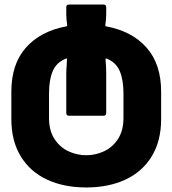

<svg xmlns="http://www.w3.org/2000/svg" viewBox="-20 -598 760 846"><path d="M30 -73V-194Q30 -316 94.5 -388.5Q159 -461 273 -482Q276 -483 276 -486Q272 -516 272 -534V-566Q272 -578 284 -578H436Q448 -578 448 -566V-534Q448 -516 444 -486Q444 -483 447 -482Q561 -461 625.5 -388.5Q690 -316 690 -194V-73Q690 23 648.5 91Q607 159 532.5 193.5Q458 228 360 228Q262 228 187.5 193.5Q113 159 71.5 91Q30 23 30 -73ZM360 86Q400 86 437.5 69Q475 52 499.5 15Q524 -22 524 -78V-186Q524 -247 507.5 -285Q491 -323 452 -339Q444 -343 445 -335Q448 -304 448 -274V-100Q448 -88 436 -88H284Q272 -88 272 -100V-274Q272 -287 274 -313L275 -335Q276 -340 274.5 -340.5Q273 -341 269 -339Q229 -323 212.5 -285Q196 -247 196 -186V-78Q196 -22 220.5 15Q245 52 282.5 69Q320 86 360 86Z"/></svg>

Font: Barlow GEO ExtraBold
Style: Regular
Weight: 800
Designer: Jeremy Tribby
Foundry: Tribby Type
Version: Version 1.408